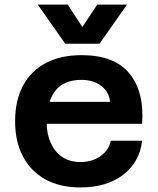

<svg xmlns="http://www.w3.org/2000/svg" viewBox="-20 -807 690 839"><path d="M331 12Q242 12 178.5 -23Q115 -58 80.5 -123Q46 -188 46 -277Q46 -368 80.5 -432.5Q115 -497 180 -531.5Q245 -566 337 -566Q480 -566 545.5 -486Q611 -406 601 -266H156V-362H461Q457 -405 422.5 -431.5Q388 -458 336 -458Q259 -458 221.5 -410Q184 -362 184 -271Q184 -223 201 -184Q218 -145 250.5 -122Q283 -99 331 -99Q383 -99 419.5 -125Q456 -151 464 -192H601Q590 -98 518 -43Q446 12 331 12ZM145 -787H276L340 -689L405 -787H535L415 -616H265Z"/></svg>

Font: Azeret Mono Thin SemiBold
Style: Regular
Weight: 600
Version: Version 1.002